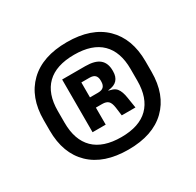

<svg xmlns="http://www.w3.org/2000/svg" viewBox="-96 -755 612 601"><g transform="rotate(-30 210.0 -455.0)"><path d="M210 -261Q121.5 -261 73.5 -307.2Q25.5 -353.5 25.5 -436V-474Q25.5 -556 73.5 -602.5Q121.5 -649 210 -649Q298 -649 345.8 -602.5Q393.5 -556 393.5 -474V-436Q393.5 -353.5 345.8 -307.2Q298 -261 210 -261ZM210 -306Q275 -306 308 -338.8Q341 -371.5 341 -434V-476.5Q341 -538.5 308 -571Q275 -603.5 210 -603.5Q144.5 -603.5 111.2 -571Q78 -538.5 78 -476.5V-434Q78 -371.5 111.2 -338.8Q144.5 -306 210 -306ZM244.5 -364.5 240.5 -395Q238 -412.5 231 -419.2Q224 -426 209 -426H171.5V-463H215.5Q229.5 -463 235.8 -469.5Q242 -476 242 -488.5V-492.5Q242 -504 236 -510.5Q230 -517 215.5 -517H171V-555H222.5Q257.5 -555 273.8 -541.2Q290 -527.5 290 -500.5V-497.5Q290 -478 279.8 -466.8Q269.5 -455.5 247.5 -453.5V-447.5L239.5 -453Q265 -451 274.8 -439Q284.5 -427 288 -402.5L294 -364.5ZM139 -364.5V-555H186.5V-450.5V-434.5V-364.5Z"/></g></svg>

Font: Anek Tamil Medium SemiBold
Style: Regular
Weight: 600
Version: Version 1.003